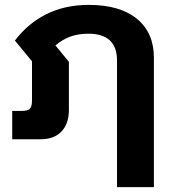

<svg xmlns="http://www.w3.org/2000/svg" viewBox="-20 -570 703 786"><path d="M459 -322Q459 -432 342 -432Q300 -432 267.5 -420Q235 -408 207 -384L262 -317V-120Q262 -64 232 -32Q202 0 147 0H30V-116H70Q94 -116 102.5 -125Q111 -134 111 -159V-319L41 -404Q94 -474 170 -512Q246 -550 343 -550Q471 -550 540.5 -493Q610 -436 610 -334V196H459Z"/></svg>

Font: Prompt SemiBold
Style: Regular
Weight: 600
Designer: Katatrad Team
Foundry: CadsonDemak
Version: Version 1.000